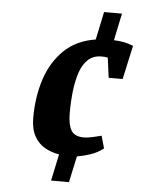

<svg xmlns="http://www.w3.org/2000/svg" viewBox="-55 -746 664 876"><g transform="rotate(5 277.0 -308.5)"><path d="M212 85 238 -37Q202 -43 172 -60Q142 -77 124 -110Q106 -143 106 -194Q106 -288 132 -369Q158 -450 214 -505Q270 -560 359 -574L386 -702H468L442 -578Q466 -577 487.5 -573Q509 -569 531 -560L497 -405H433L421 -496Q414 -498 407 -498.5Q400 -499 392 -499Q355 -499 331 -477Q307 -455 294 -416.5Q281 -378 275.5 -330Q270 -282 270 -229Q270 -177 285.5 -150.5Q301 -124 344 -124Q356 -124 374.5 -127.5Q393 -131 424 -139L440 -82Q411 -60 380 -50Q349 -40 320 -35L294 85Z"/></g></svg>

Font: Manuale ExtraBold
Style: Italic
Weight: 800
Italic angle: -11°
Designer: Eduardo Tunni / Pablo Cosgaya
Foundry: Eduardo Tunni / Pablo Cosgaya
Version: Version 1.002